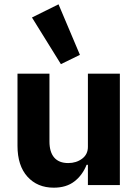

<svg xmlns="http://www.w3.org/2000/svg" viewBox="-20 -857 640 889"><path d="M387 -94H381Q362 -46 324.5 -17Q287 12 229 12Q153 12 107 -39Q61 -90 61 -182V-516H209V-202Q209 -153 231 -127.5Q253 -102 296 -102Q333 -102 360 -122Q387 -142 387 -177V-516H535V0H387ZM128 -776 251 -837 350 -603 262 -560Z"/></svg>

Font: iA Writer Duo S
Style: Bold
Weight: 700
Designer: Mike Abbink, Paul van der Laan, Pieter van Rosmalen, Oliver Reichenstein
Foundry: Bold Monday and Information Architects Inc.
Version: Version 2.000